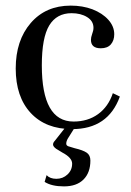

<svg xmlns="http://www.w3.org/2000/svg" viewBox="-20 -450 465 684"><path d="M237 10Q143 10 89.5 -47.5Q36 -105 36 -206Q36 -306 89.5 -368Q143 -430 232 -430Q274 -430 309 -417Q345 -403 366 -379.5Q387 -356 387 -328Q387 -306 375 -292Q363 -278 339 -278Q304 -278 304 -308Q304 -317 308 -328Q313 -341 313 -351Q313 -375 290.5 -389Q268 -403 235 -403Q182 -403 155.5 -359.5Q129 -316 129 -217Q129 -17 242 -17Q293 -17 329.5 -43.5Q366 -70 382 -118L407 -106Q365 10 237 10ZM208 214Q164 214 139 198L146 174Q158 187 181 187Q204 187 220.5 171.5Q237 156 237 133Q237 112 203 94L180 80Q169 72 169 65Q169 58 175 52L216 0H249L222 43Q216 53 216 62Q216 68 223 71Q229 73 246 78Q276 85 289 94Q302 103 302 122Q302 165 277.5 189.5Q253 214 208 214Z"/></svg>

Font: UnnaRegular
Style: Regular
Weight: 400
Designer: Jorge de Buen Unna
Foundry: Omnibus-Type
Version: Version 2.008;hotconv 1.0.109;makeotfexe 2.5.65596